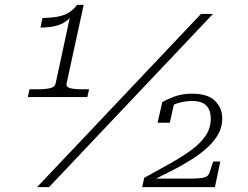

<svg xmlns="http://www.w3.org/2000/svg" viewBox="-20 -767 1016 787"><path d="M253 -425Q250 -410 268 -405.5Q286 -401 318 -401H345L338 -369H94L101 -401H136Q165 -401 185 -405.5Q205 -410 208 -425L269 -708Q275 -711 277.5 -713Q280 -715 280.5 -715Q281 -715 279 -711Q268 -692 249.5 -679Q231 -666 205 -660Q179 -654 146 -654L154 -693Q192 -694 218 -699Q244 -704 263 -716Q282 -728 296 -747H323ZM804 -710H853L181 0H132ZM762 -35H601Q599 -34 597 -31Q595 -28 596 -26.5Q597 -25 600 -25Q645 -47 687.5 -69Q730 -91 767 -114.5Q804 -138 831.5 -163.5Q859 -189 875 -218Q891 -247 891 -281Q891 -324 861.5 -353.5Q832 -383 767 -383Q726 -383 693 -370.5Q660 -358 645 -348L626 -264H676L694 -344Q689 -343 683.5 -340.5Q678 -338 674.5 -334Q671 -330 671 -324Q679 -332 693.5 -338.5Q708 -345 727 -349Q746 -353 767 -353Q808 -353 826 -334Q844 -315 844 -281Q844 -243 824 -212.5Q804 -182 767.5 -154.5Q731 -127 681 -99Q631 -71 571 -38L563 0H861L883 -105H854L839 -60Q834 -44 817 -39.5Q800 -35 762 -35Z"/></svg>

Font: Roboto Serif Thin
Style: Italic
Weight: 250
Italic angle: -10°
Version: Version 1.007